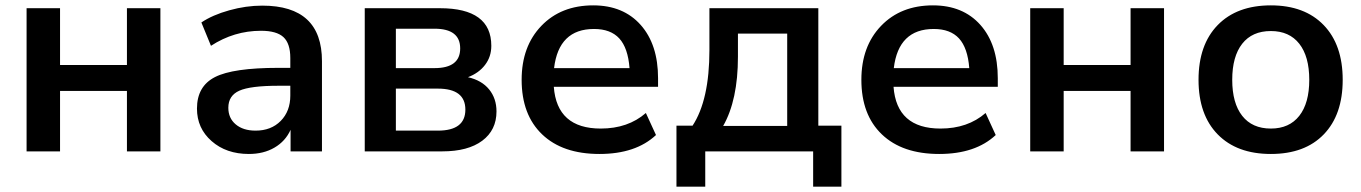

<svg xmlns="http://www.w3.org/2000/svg" viewBox="-20 -570 5125 723"><path d="M80.1 0V-539.1H206.1V-325.2H458V-539.1H584V0H458V-227.5H206.1V0Z M917 9.8Q832 9.8 776.9 -38.6Q721.7 -86.9 721.7 -161.1Q721.7 -245.1 789.6 -279.8Q857.4 -314.5 1028.3 -314.5H1073.2V-351.6Q1073.2 -406.2 1047.4 -430.2Q1021.5 -454.1 962.9 -454.1Q861.3 -454.1 774.4 -397.5L738.3 -485.4Q780.3 -513.7 843.3 -531.2Q906.2 -548.8 967.8 -548.8Q1192.4 -548.8 1192.4 -339.8V0H1074.2V-81.1Q1054.7 -38.1 1013.7 -14.2Q972.7 9.8 917 9.8ZM839.8 -164.1Q839.8 -125 867.7 -101.6Q895.5 -78.1 942.4 -78.1Q1001 -78.1 1037.1 -114.7Q1073.2 -151.4 1073.2 -210V-247.1H1029.3Q922.9 -247.1 881.3 -228.5Q839.8 -210 839.8 -164.1Z M1353.5 0V-539.1H1636.7Q1830.1 -539.1 1830.1 -397.5Q1830.1 -356.4 1806.6 -325.7Q1783.2 -294.9 1742.2 -279.3Q1793.9 -267.6 1821.8 -233.4Q1849.6 -199.2 1849.6 -150.4Q1849.6 -80.1 1795.9 -40Q1742.2 0 1645.5 0ZM1470.7 -78.1H1628.9Q1732.4 -78.1 1732.4 -157.2Q1732.4 -236.3 1628.9 -236.3H1470.7ZM1470.7 -313.5H1616.2Q1712.9 -313.5 1712.9 -387.7Q1712.9 -461.9 1616.2 -461.9H1470.7Z M2237.3 9.8Q2098.6 9.8 2021.5 -64Q1944.3 -137.7 1944.3 -269.5Q1944.3 -395.5 2018.6 -472.7Q2092.8 -549.8 2213.9 -549.8Q2327.1 -549.8 2392.6 -476.1Q2458 -402.3 2458 -275.4V-243.2H2065.4Q2077.1 -85.9 2242.2 -85.9Q2344.7 -85.9 2412.1 -144.5L2450.2 -61.5Q2374 9.8 2237.3 9.8ZM2066.4 -313.5H2350.6Q2344.7 -389.6 2312 -425.3Q2279.3 -460.9 2216.8 -460.9Q2084 -460.9 2066.4 -313.5Z M2527.3 132.8V-96.7H2587.9Q2651.4 -193.4 2651.4 -381.8V-539.1H3061.5V-96.7H3148.4V132.8H3042V0H2635.7V132.8ZM2703.1 -95.7H2944.3V-443.4H2758.8V-356.4Q2758.8 -193.4 2703.1 -95.7Z M3516.6 9.8Q3377.9 9.8 3300.8 -64Q3223.6 -137.7 3223.6 -269.5Q3223.6 -395.5 3297.9 -472.7Q3372.1 -549.8 3493.2 -549.8Q3606.4 -549.8 3671.9 -476.1Q3737.3 -402.3 3737.3 -275.4V-243.2H3344.7Q3356.4 -85.9 3521.5 -85.9Q3624 -85.9 3691.4 -144.5L3729.5 -61.5Q3653.3 9.8 3516.6 9.8ZM3345.7 -313.5H3629.9Q3624 -389.6 3591.3 -425.3Q3558.6 -460.9 3496.1 -460.9Q3363.3 -460.9 3345.7 -313.5Z M3859.4 0V-539.1H3985.4V-325.2H4237.3V-539.1H4363.3V0H4237.3V-227.5H3985.4V0Z M4765.6 -549.8Q4892.6 -549.8 4964.4 -475.6Q5036.1 -401.4 5036.1 -269.5Q5036.1 -137.7 4964.8 -64Q4893.6 9.8 4765.6 9.8Q4637.7 9.8 4565.4 -64Q4493.2 -137.7 4493.2 -269.5Q4493.2 -401.4 4565.4 -475.6Q4637.7 -549.8 4765.6 -549.8ZM4765.6 -85.9Q4835 -85.9 4872.6 -133.8Q4910.2 -181.6 4910.2 -269.5Q4910.2 -357.4 4872.6 -405.3Q4835 -453.1 4765.6 -453.1Q4695.3 -453.1 4657.7 -405.3Q4620.1 -357.4 4620.1 -269.5Q4620.1 -181.6 4657.7 -133.8Q4695.3 -85.9 4765.6 -85.9Z"/></svg>

Font: Min Sans SemiBold
Style: Regular
Weight: 600
Designer: Jinseong-Kim, NotoSansCJK, Nunito
Foundry: Jinseong-Kim
Version: Version 1.400;Glyphs 3.1.2 (3151)